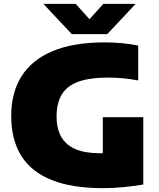

<svg xmlns="http://www.w3.org/2000/svg" viewBox="-20 -971 830 1001"><path d="M517.5 10Q355.5 10 249.2 -32.5Q143 -75 90.8 -158.8Q38.5 -242.5 38.5 -367Q38.5 -487.5 92.2 -573.2Q146 -659 254.2 -704.5Q362.5 -750 526.5 -750Q569 -750 614 -746Q659 -742 700.5 -733.5V-551.5Q665 -558.5 625.8 -562.5Q586.5 -566.5 545.5 -566.5Q446.5 -566.5 387.2 -544.5Q328 -522.5 301.5 -477.2Q275 -432 275 -363.5Q275 -301 299 -258.2Q323 -215.5 373 -193.8Q423 -172 501.5 -172Q532 -172 566 -174.5Q600 -177 627.5 -181L516 -86V-360H727V-9Q675.5 -0.5 622.8 4.8Q570 10 517.5 10ZM354.5 -793 206 -951H374.5L463.5 -852H429.5L519 -951H687.5L539 -793Z"/></svg>

Font: Encode Sans SemiExpanded Black
Style: Regular
Weight: 900
Width: 6
Designer: Multiple Designers
Foundry: Impallari Type
Version: Version 3.002